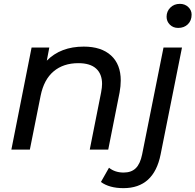

<svg xmlns="http://www.w3.org/2000/svg" viewBox="-20 -777 1015 997"><path d="M607 -359Q607 -330 601 -297L542 0H446L505 -297Q510 -324 510 -341Q510 -393 479 -421Q448 -449 387 -449Q309 -449 258.5 -406.5Q208 -364 191 -280L135 0H39L144 -530H236L223 -462Q295 -535 415 -535Q506 -535 556.5 -489Q607 -443 607 -359ZM504 168 546 94Q577 119 622 119Q662 119 685 96.5Q708 74 718 25L829 -530H925L814 25Q779 200 621 200Q548 200 504 168ZM845 -690Q845 -718 864.5 -737.5Q884 -757 914 -757Q940 -757 957.5 -740.5Q975 -724 975 -701Q975 -670 955.5 -651Q936 -632 905 -632Q879 -632 862 -649Q845 -666 845 -690Z"/></svg>

Font: Idrija
Style: Italic
Weight: 500
Italic angle: -11.3°
Designer: Julieta Ulanovsky
Foundry: Julieta Ulanovsky
Version: Version 7.200